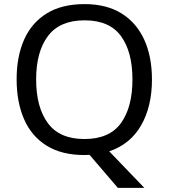

<svg xmlns="http://www.w3.org/2000/svg" viewBox="-20 -745 821 935"><path d="M720 -358Q720 -227 667.5 -135Q615 -43 512 -8L683 170H554L416 9Q410 9 403.5 9.5Q397 10 391 10Q280 10 206.5 -36Q133 -82 97 -165Q61 -248 61 -359Q61 -469 97 -551Q133 -633 206.5 -679Q280 -725 392 -725Q499 -725 572 -679.5Q645 -634 682.5 -551.5Q720 -469 720 -358ZM156 -358Q156 -223 213 -145.5Q270 -68 391 -68Q513 -68 569 -145.5Q625 -223 625 -358Q625 -493 569 -569.5Q513 -646 392 -646Q271 -646 213.5 -569.5Q156 -493 156 -358Z"/></svg>

Font: Noto Sans Adlam Unjoined
Style: Regular
Weight: 400
Designer: Mark Jamra, Neil Patel
Foundry: JamraPatel LLC
Version: Version 3.001